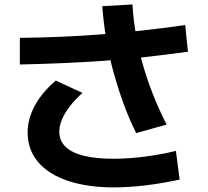

<svg xmlns="http://www.w3.org/2000/svg" viewBox="-20 -823 920 849"><path d="M102.2 -237.8Q102.2 -297.8 134.4 -356.7Q166.7 -415.6 226.7 -466.7L344.4 -412.2Q293.3 -365.6 267.8 -322.2Q242.2 -278.9 242.2 -240Q242.2 -201.1 269.4 -174.4Q296.7 -147.8 350 -134.4Q403.3 -121.1 480 -121.1Q546.7 -121.1 617.2 -130Q687.8 -138.9 757.8 -155.6L774.4 -28.9Q697.8 -12.2 623.3 -3.3Q548.9 5.6 483.3 5.6Q366.7 5.6 280.6 -23.3Q194.4 -52.2 148.3 -106.7Q102.2 -161.1 102.2 -237.8ZM582.2 -234.4Q550 -298.9 525.6 -366.7Q501.1 -434.4 481.7 -505Q462.2 -575.6 450 -648.3Q437.8 -721.1 432.2 -795.6L565.6 -803.3Q570 -732.2 582.2 -664.4Q594.4 -596.7 613.3 -531.7Q632.2 -466.7 657.8 -402.2Q683.3 -337.8 716.7 -272.2ZM67.8 -655.6Q166.7 -656.7 254.4 -660.6Q342.2 -664.4 428.3 -671.1Q514.4 -677.8 605.6 -687.8Q696.7 -697.8 798.9 -712.2L811.1 -594.4Q707.8 -580 615.6 -570Q523.3 -560 435.6 -553.9Q347.8 -547.8 257.8 -543.9Q167.8 -540 67.8 -537.8Z"/></svg>

Font: Paperlogy 7 Bold
Style: Regular
Weight: 700
Designer: redesigned by Lee Juim, glyphs from Gmarket Sans & Montserrat
Foundry: PT&
Version: Version 1.001